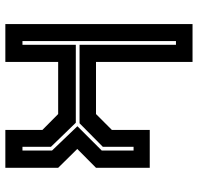

<svg xmlns="http://www.w3.org/2000/svg" viewBox="-31 -709 740 718"><g transform="rotate(90 339.0 -350.0)"><path d="M70 0V-700H211.5V-339H406.5L466 -398.5V-540H607.5V-339L537 -269L607.5 -197.5V0H466V-138.5L406.5 -197.5H211.5V0ZM133.5 -64H147.5V-263.5H439L529 -170.5V-64H543V-174.5L452 -269.5L543 -360.5V-479.5H529V-364.5L441 -277.5H147.5V-638H133.5Z"/></g></svg>

Font: Tourney Expanded Regular
Style: Bold
Weight: 700
Width: 7
Designer: Tyler Finck
Foundry: Etcetera Type Co
Version: Version 1.010; ttfautohint (v1.8.3)